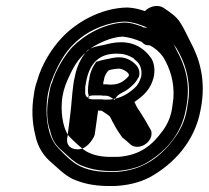

<svg xmlns="http://www.w3.org/2000/svg" viewBox="-20 -796 696 640"><path d="M93 -481C85 -435 87 -389 97 -348C106 -304 125 -276 155 -251C175 -234 192 -215 221 -200C254 -185 290 -177 335 -176H363C405 -178 444 -187 479 -205C557 -248 630 -323 649 -432C668 -528 645 -601 614 -658C604 -677 594 -701 580 -722C568 -741 547 -755 528 -768C506 -784 477 -774 463 -759C448 -764 429 -770 405 -771H403C315 -769 233 -721 185 -669C153 -635 119 -582 104 -527C99 -514 95 -498 93 -481ZM138 -473C144 -510 154 -536 171 -571C192 -613 214 -642 248 -669C284 -698 343 -723 396 -724H399C428 -722 451 -712 472 -704C477 -703 483 -700 488 -696C490 -696 495 -695 498 -694C525 -682 550 -663 567 -637L568 -636C594 -592 614 -539 609 -471L604 -438C599 -398 581 -361 561 -335C519 -277 460 -229 369 -223H336C293 -224 255 -233 225 -255C205 -270 187 -289 170 -307C141 -340 132 -399 136 -452V-453C137 -458 137 -463 138 -473ZM143 -479C135 -438 135 -399 145 -366L146 -365C154 -328 164 -313 190 -291C211 -272 226 -256 247 -246C273 -235 303 -227 342 -226H368C402 -228 435 -236 461 -249C526 -285 585 -345 600 -434C617 -518 597 -577 568 -630C556 -652 549 -673 538 -689C527 -702 516 -712 500 -723C495 -713 481 -704 468 -704C454 -704 457 -706 452 -708C431 -715 419 -720 397 -721C329 -719 261 -680 221 -639C196 -612 165 -562 153 -519C153 -519 152 -519 152 -518C147 -505 145 -492 143 -480ZM188 -473C193 -503 201 -522 217 -555C235 -591 249 -607 277 -631C302 -650 351 -673 389 -674C410 -672 432 -665 451 -657C451 -657 452 -656 453 -656C456 -653 462 -644 479 -645C495 -637 511 -624 524 -606C546 -569 562 -524 558 -468L554 -438C550 -408 538 -381 523 -361C487 -311 446 -278 373 -273H343C308 -274 280 -282 259 -297C243 -310 224 -327 209 -343C193 -364 183 -408 186 -454C187 -461 187 -469 188 -473ZM225 -518C226 -524 227 -532 229 -538C235 -572 249 -602 269 -625C281 -640 318 -644 330 -647C344 -651 364 -655 379 -655C430 -657 463 -631 481 -606C495 -590 500 -554 488 -525C477 -492 449 -470 428 -456C434 -443 439 -433 445 -426C458 -406 471 -384 483 -362C485 -360 484 -356 485 -354C488 -318 437 -290 411 -318C403 -325 397 -331 391 -335C389 -336 387 -338 386 -340C377 -353 367 -367 360 -382L353 -394V-395C351 -398 347 -407 345 -409C337 -415 328 -421 319 -427H314C312 -427 309 -427 307 -428L296 -349C295 -345 294 -341 292 -338C288 -332 268 -292 230 -299C192 -306 206 -345 206 -345V-349L213 -404C219 -448 219 -475 225 -518ZM264 -506V-490C262 -475 275 -465 286 -465H320C322 -465 324 -464 326 -464H337C381 -464 414 -487 436 -510C436 -511 437 -512 437 -512C441 -517 447 -528 449 -536C450 -538 451 -541 451 -543C454 -565 447 -584 432 -595C427 -598 428 -601 423 -603C413 -609 396 -617 374 -617C303 -620 274 -576 265 -511ZM270 -471C273 -474 282 -478 289 -478H314C316 -478 318 -478 324 -477H332C345 -477 354 -468 362 -463C372 -482 382 -484 398 -493C416 -504 435 -523 440 -536C440 -536 442 -537 442 -538C447 -550 445 -563 438 -574C426 -590 404 -606 374 -605H373C366 -605 344 -601 337 -599H336C319 -595 313 -594 301 -590C290 -576 281 -557 278 -536V-532C276 -528 276 -525 275 -518C273 -501 271 -487 278 -471ZM324 -515C325 -520 324 -524 326 -528L327 -532C328 -543 336 -556 343 -562C353 -565 367 -567 374 -567H378C387 -567 409 -556 410 -546C410 -545 408 -543 408 -541C393 -525 377 -514 351 -514H343C340 -515 333 -515 331 -515Z"/></svg>

Font: Hussar Pisanka
Style: OutKur
Weight: 400
Designer: Robert Jablonski
Foundry: Cannot Into Space Fonts
Version: Version 1.070